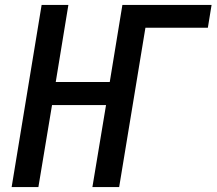

<svg xmlns="http://www.w3.org/2000/svg" viewBox="-20 -755 874 775"><path d="M27 0 148 -735H256L205 -424H423L474 -735H834L819 -643H567L461 0H353L408 -331H190L135 0Z"/></svg>

Font: Iosevka Aile Semibold
Style: Italic
Weight: 600
Italic angle: -9°
Designer: Belleve Invis
Foundry: Belleve Invis
Version: Version 31.1.0; ttfautohint (v1.8.4)